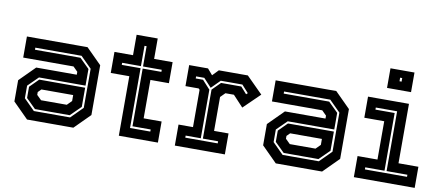

<svg xmlns="http://www.w3.org/2000/svg" viewBox="-67 -1009 2914 1268"><g transform="rotate(10 1390.0 -375.0)"><path d="M158 0 55 -103V-245.5L158 -348.5H430V-368L399.5 -398.5H62V-540H468.5L571.5 -437V-103L468.5 0ZM197.5 -77 133.5 -140V-215.5L191.5 -273.5H499.5V-145L430.5 -77ZM192.5 -63H435.5L513.5 -141V-403L439.5 -477H129.5V-463H434.5L499.5 -399V-287.5H187.5L119.5 -220.5V-136ZM227 -141.5H399.5L430 -172V-212H217L196 -191V-172Z M773.5 0V-399H649V-540H773.5V-677H915V-540H1039V-399H915V-141.5H1035.5V0ZM837.5 -63H973.5V-77H851.5V-464H977V-478H851.5V-614H837.5V-478H711.5V-464H837.5Z M1149 0V-141H1246V-391.5L1238.5 -399H1150V-540H1276.5L1310.5 -500L1349 -540H1543.5L1653 -430.5L1544 -324.5L1475 -398.5H1418L1387.5 -368V-140.5H1484.5V0ZM1208 -63.5H1425.5V-77.5H1323.5V-406L1378 -460.5H1513.5L1553.5 -415.5L1563.5 -424.5L1518.5 -474.5H1373.5L1316 -417L1263 -474.5H1208V-460.5H1257L1309.5 -403V-77.5H1208Z M1826 0 1723 -103V-245.5L1826 -348.5H2098V-368L2067.5 -398.5H1730V-540H2136.5L2239.5 -437V-103L2136.5 0ZM1865.5 -77 1801.5 -140V-215.5L1859.5 -273.5H2167.5V-145L2098.5 -77ZM1860.5 -63H2103.5L2181.5 -141V-403L2107.5 -477H1797.5V-463H2102.5L2167.5 -399V-287.5H1855.5L1787.5 -220.5V-136ZM1895 -141.5H2067.5L2098 -172V-212H1885L1864 -191V-172Z M2463 -618.5V-750H2624V-618.5ZM2536.5 -676H2550.5V-700H2536.5ZM2349.5 0V-141.5H2483V-398.5H2349.5V-540H2624V-141.5H2757.5V0ZM2412.5 -63H2695V-77H2555.5V-478H2412.5V-464H2541.5V-77H2412.5Z"/></g></svg>

Font: Tourney Thin
Style: Regular
Weight: 100
Designer: Tyler Finck
Foundry: Etcetera Type Co
Version: Version 1.015